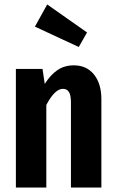

<svg xmlns="http://www.w3.org/2000/svg" viewBox="-20 -838 521 858"><path d="M433 -395V0H297V-380Q297 -413 288 -427Q279 -441 261 -441Q225 -441 187 -369V0H51V-530H170L180 -463Q206 -504 237 -525Q268 -546 310 -546Q367 -546 400 -505Q433 -464 433 -395ZM369 -693 332 -628 136 -719 191 -818Z"/></svg>

Font: Fira Sans Compressed SemiBold
Style: Regular
Weight: 600
Width: 1
Designer: bBox Type GmbH & Carrois Corporate GbR & Edenspiekermann AG
Foundry: bBox Type GmbH & Carrois Corporate GbR & Edenspiekermann AG
Version: Version 4.301